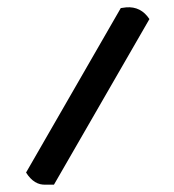

<svg xmlns="http://www.w3.org/2000/svg" viewBox="-20 -526 473 523"><path d="M127 -23H105Q73 -21 51 -56L309 -504L324 -506Q364 -509 387 -474Z"/></svg>

Font: Ekushey Buriganga
Style: Regular
Weight: 400
Designer: Al Mamun Sumon
Foundry: Al Mamun Sumon
Version: Version 1.0